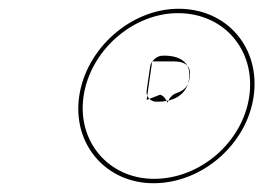

<svg xmlns="http://www.w3.org/2000/svg" viewBox="-20 -835 601 438"><path d="M160.6 -615C144.9 -505.9 221.9 -417 330.1 -417C441.4 -417 542.9 -505.9 558.6 -615C574.5 -725.3 498.6 -815 387.4 -815C279.4 -815 176.5 -725.3 160.6 -615ZM170.6 -615C185.7 -719.7 282.9 -805 386 -805C491.8 -805 563.7 -719.7 548.6 -615C533.6 -511.1 437.1 -427 331.5 -427C228.8 -427 155.6 -511.1 170.6 -615ZM314.5 -607 345.3 -619C350.1 -617.5 354.2 -614.4 356.8 -610.2L362.6 -600.8C365 -609.7 371.9 -619 382.2 -622.5C400.1 -628.6 409.9 -637.6 413 -659C416.4 -683 404.8 -695 375.2 -695H327.2ZM335.9 -603C325.2 -603 312.3 -612.9 314.5 -628L322.4 -683C324 -693.7 335.9 -708 351 -708H357C372.9 -708 418.3 -703.3 411.4 -655C404.5 -607.1 357.2 -603 341.9 -603Z"/></svg>

Font: Hussar Ekologiczny
Style: Regular
Weight: 400
Foundry: Cannot Into Space Fonts
Version: Version 0.97